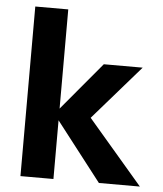

<svg xmlns="http://www.w3.org/2000/svg" viewBox="-52 -766 689 812"><g transform="rotate(5 292.5 -360.0)"><path d="M398 0 185 -275 375 -502H540L291 -216V-328L572 0ZM65 0V-720H205V0Z"/></g></svg>

Font: DM Sans 16pt ExtraBold
Style: Regular
Weight: 800
Version: Version 4.004;gftools[0.9.30]